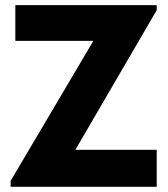

<svg xmlns="http://www.w3.org/2000/svg" viewBox="-20 -720 647 740"><path d="M21 -22.9 339.8 -562.5H39.1V-700.2H584V-680.7L270.5 -142.6H584V0H21Z"/></svg>

Font: DavidDev Light
Style: Regular
Weight: 300
Designer: David.dev
Foundry: David.dev
Version: Version 1.001;FEAKit 1.0